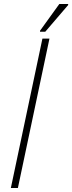

<svg xmlns="http://www.w3.org/2000/svg" viewBox="-20 -935 359 955"><path d="M34 0 191 -743H226L69 0ZM179 -777V-782L275 -915H319V-910L205 -777Z"/></svg>

Font: Saira Semi Condensed Thin
Style: Italic
Weight: 100
Width: 4
Italic angle: -12°
Designer: Hector Gatti with collaboration of the Omnibus-Type team
Foundry: Omnibus-Type
Version: Version 1.001; ttfautohint (v1.8)